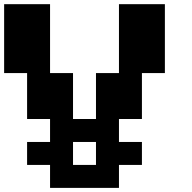

<svg xmlns="http://www.w3.org/2000/svg" viewBox="-20 -798 929 929"><path d="M333.3 -222.2H444.4V-444.4H555.6V-777.8H777.8V-444.4H666.7V-222.2H555.6V-111.1H666.7V0H555.6V111.1H222.2V0H111.1V-111.1H222.2V-222.2H111.1V-444.4H0V-777.8H222.2V-444.4H333.3ZM444.4 -111.1H333.3V0H444.4Z"/></svg>

Font: Pixeloid Sans
Style: Bold
Weight: 700
Monospace: yes
Designer: GGBot
Version: 0.3